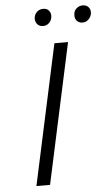

<svg xmlns="http://www.w3.org/2000/svg" viewBox="-57 -861 516 898"><g transform="rotate(-5 201.0 -411.5)"><path d="M77 0 219 -658H283L141 0ZM174 -743Q161 -743 152.5 -749Q144 -755 140 -765.5Q136 -776 138 -788Q141 -803 152.5 -813Q164 -823 180 -823Q193 -823 201 -817.5Q209 -812 213 -802.5Q217 -793 215 -780Q213 -765 201.5 -754Q190 -743 174 -743ZM359 -743Q347 -743 338 -749Q329 -755 325.5 -765.5Q322 -776 324 -788Q326 -803 338 -813Q350 -823 366 -823Q378 -823 386.5 -817.5Q395 -812 399 -802.5Q403 -793 401 -780Q398 -765 386.5 -754Q375 -743 359 -743Z"/></g></svg>

Font: Ysabeau Office Light
Style: Italic
Weight: 300
Italic angle: -12°
Designer: Christian Thalmann (Catharsis Fonts)
Version: Version 2.001;gftools[0.9.30]; featfreeze: tnum,lnum,ss02